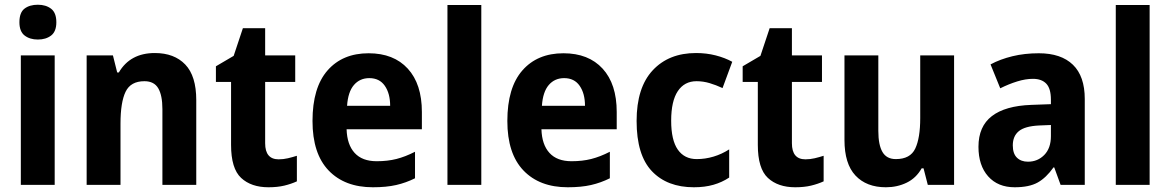

<svg xmlns="http://www.w3.org/2000/svg" viewBox="-20 -781 4943 811"><path d="M140 -761Q174 -761 196 -744Q218 -727 218 -687Q218 -648 196 -631Q174 -614 140 -614Q106 -614 84 -631Q62 -648 62 -687Q62 -728 83.5 -744.5Q105 -761 140 -761ZM211 -547V0H68V-547Z M634 -557Q716 -557 762.5 -508.5Q809 -460 809 -358V0H666V-320Q666 -378 648.5 -408Q631 -438 590 -438Q532 -438 510.5 -393.5Q489 -349 489 -259V0H346V-547H457L475 -475H482Q530 -557 634 -557Z M1157 -108Q1177 -108 1196 -112.5Q1215 -117 1234 -123V-15Q1210 -4 1181 3Q1152 10 1114 10Q1041 10 998.5 -29.5Q956 -69 956 -169V-435H892V-501L967 -545L1006 -662H1100V-547H1227V-435H1100V-176Q1100 -108 1157 -108Z M1537 -556Q1643 -556 1702.5 -491Q1762 -426 1762 -308V-235H1444Q1446 -170 1478 -135Q1510 -100 1571 -100Q1617 -100 1654.5 -109.5Q1692 -119 1733 -140V-28Q1695 -9 1653.5 0.5Q1612 10 1555 10Q1436 10 1368 -61Q1300 -132 1300 -270Q1300 -411 1363.5 -483.5Q1427 -556 1537 -556ZM1540 -451Q1500 -451 1475 -422Q1450 -393 1446 -334H1628Q1628 -386 1605.5 -418.5Q1583 -451 1540 -451Z M2013 0H1870V-760H2013Z M2360 -556Q2466 -556 2525.5 -491Q2585 -426 2585 -308V-235H2267Q2269 -170 2301 -135Q2333 -100 2394 -100Q2440 -100 2477.5 -109.5Q2515 -119 2556 -140V-28Q2518 -9 2476.5 0.5Q2435 10 2378 10Q2259 10 2191 -61Q2123 -132 2123 -270Q2123 -411 2186.5 -483.5Q2250 -556 2360 -556ZM2363 -451Q2323 -451 2298 -422Q2273 -393 2269 -334H2451Q2451 -386 2428.5 -418.5Q2406 -451 2363 -451Z M2911 10Q2798 10 2733.5 -58Q2669 -126 2669 -270Q2669 -411 2737 -484Q2805 -557 2920 -557Q2964 -557 3003 -547Q3042 -537 3073 -520L3032 -409Q3004 -422 2977 -430Q2950 -438 2922 -438Q2871 -438 2843 -396Q2815 -354 2815 -271Q2815 -189 2843 -149Q2871 -109 2923 -109Q2959 -109 2994 -119.5Q3029 -130 3060 -150V-31Q3030 -11 2993.5 -0.5Q2957 10 2911 10Z M3382 -108Q3402 -108 3421 -112.5Q3440 -117 3459 -123V-15Q3435 -4 3406 3Q3377 10 3339 10Q3266 10 3223.5 -29.5Q3181 -69 3181 -169V-435H3117V-501L3192 -545L3231 -662H3325V-547H3452V-435H3325V-176Q3325 -108 3382 -108Z M4010 -547V0H3899L3881 -70H3873Q3850 -29 3810 -9.5Q3770 10 3722 10Q3640 10 3593.5 -39.5Q3547 -89 3547 -190V-547H3690V-228Q3690 -169 3707.5 -139Q3725 -109 3764 -109Q3825 -109 3846 -153.5Q3867 -198 3867 -282V-547Z M4368 -556Q4462 -556 4512 -507.5Q4562 -459 4562 -363V0H4460L4433 -74H4430Q4399 -30 4363 -10Q4327 10 4266 10Q4195 10 4154 -36Q4113 -82 4113 -161Q4113 -247 4169.5 -290.5Q4226 -334 4336 -338L4419 -341V-360Q4419 -407 4399.5 -427.5Q4380 -448 4343 -448Q4312 -448 4276.5 -437Q4241 -426 4205 -408L4164 -509Q4205 -531 4256.5 -543.5Q4308 -556 4368 -556ZM4369 -251Q4309 -248 4283.5 -227Q4258 -206 4258 -167Q4258 -132 4275.5 -115Q4293 -98 4322 -98Q4363 -98 4391 -126.5Q4419 -155 4419 -206V-253Z M4836 0H4693V-760H4836Z"/></svg>

Font: Noto Sans Khmer UI SemiCondensed
Style: Bold
Weight: 700
Width: 4
Designer: Danh Hong and the Monotype Design Team
Foundry: Monotype Imaging Inc.
Version: Version 2.002; ttfautohint (v1.8.4.7-5d5b)